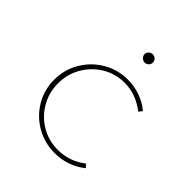

<svg xmlns="http://www.w3.org/2000/svg" viewBox="-153 -620 725 725"><g transform="rotate(45 210.0 -257.0)"><path d="M251 6Q197 6 152 -20Q107 -46 80.5 -90.5Q54 -135 54 -189Q54 -243 80.5 -288Q107 -333 152 -359.5Q197 -386 250 -386Q286 -386 318 -374.5Q350 -363 375 -342L364 -328Q311 -369 251 -369Q202 -369 161.5 -344.5Q121 -320 97.5 -279Q74 -238 74 -189Q74 -141 97.5 -100Q121 -59 161.5 -35Q202 -11 251 -11Q313 -11 363 -50L375 -37Q321 6 251 6ZM250 -520Q259 -520 265.5 -513.5Q272 -507 272 -498Q272 -489 265.5 -482.5Q259 -476 250 -476Q241 -476 234 -483Q227 -490 227 -498Q227 -507 233.5 -513.5Q240 -520 250 -520Z"/></g></svg>

Font: Josefin Sans Thin
Style: Regular
Weight: 250
Designer: Santiago Orozco
Foundry: Typemade
Version: Version 2.000